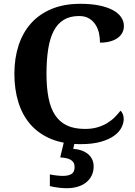

<svg xmlns="http://www.w3.org/2000/svg" viewBox="-20 -744 708 1004"><path d="M424.8 -69.8Q461.4 -69.8 490 -78.4Q518.6 -86.9 541 -100.6Q563.5 -114.3 580.3 -131.3Q597.2 -148.4 609.9 -165Q617.7 -159.2 622.3 -147Q627 -134.8 627 -122.1Q627 -101.1 615.7 -77.9Q604.5 -54.7 578.1 -35.2Q551.8 -15.6 508.3 -2.9Q464.8 9.8 400.9 9.8Q314 9.8 249 -16.6Q184.1 -43 141.1 -91.3Q98.1 -139.6 76.7 -207.5Q55.2 -275.4 55.2 -357.9Q55.2 -439 77.1 -506.3Q99.1 -573.7 142.3 -622.1Q185.5 -670.4 250.2 -697.3Q314.9 -724.1 399.9 -724.1Q457.5 -724.1 500.2 -715.1Q543 -706.1 571.3 -690.4Q599.6 -674.8 613.8 -653.6Q627.9 -632.3 627.9 -607.9Q627.9 -589.4 619.9 -573.5Q611.8 -557.6 595.9 -545.9Q580.1 -534.2 556.6 -527.6Q533.2 -521 502.9 -521Q502.9 -545.9 497.6 -570.6Q492.2 -595.2 479.2 -615.2Q466.3 -635.3 445.3 -647.7Q424.3 -660.2 393.1 -660.2Q345.7 -660.2 313 -640.1Q280.3 -620.1 260.5 -581.5Q240.7 -543 231.9 -486.6Q223.1 -430.2 223.1 -357.9Q223.1 -285.6 233.9 -231.4Q244.6 -177.2 268.6 -141.4Q292.5 -105.5 330.8 -87.6Q369.1 -69.8 424.8 -69.8ZM469.7 126Q469.7 152.3 459.5 173.6Q449.2 194.8 430.7 209.7Q412.1 224.6 386 232.4Q359.9 240.2 328.1 240.2Q320.3 240.2 309.1 239.5Q297.9 238.8 285.6 237.3Q273.4 235.8 261.7 233.6Q250 231.4 240.7 229V168Q259.3 171.9 277.3 173.8Q295.4 175.8 309.1 175.8Q337.4 175.8 353.8 165.8Q370.1 155.8 370.1 129.9Q370.1 115.2 364.5 106Q358.9 96.7 348.6 91.1Q338.4 85.4 324.7 82.8Q311 80.1 294.9 79.1L315.9 -8.8H373L362.8 34.2Q387.2 36.1 407 43.2Q426.8 50.3 440.7 62Q454.6 73.7 462.2 90.1Q469.7 106.4 469.7 126Z"/></svg>

Font: Droids
Style: b
Weight: 700
Foundry: Ascender Corporation
Version: Version 1.00 build 113